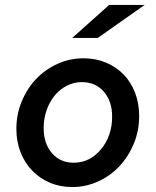

<svg xmlns="http://www.w3.org/2000/svg" viewBox="-20 -744 628 774"><path d="M46 -224Q46 -283 67.5 -335Q89 -387 125.5 -425.5Q162 -464 211.5 -486.5Q261 -509 317 -509Q366 -509 407.5 -491.5Q449 -474 478.5 -443.5Q508 -413 524.5 -370Q541 -327 541 -276Q541 -217 519.5 -165Q498 -113 461.5 -74Q425 -35 375.5 -12.5Q326 10 271 10Q222 10 181 -7.5Q140 -25 110 -56Q80 -87 63 -130Q46 -173 46 -224ZM277 -88Q342 -88 387 -142Q432 -196 432 -274Q432 -336 398.5 -374.5Q365 -413 310 -413Q278 -413 249.5 -398.5Q221 -384 200.5 -359Q180 -334 168 -300Q156 -266 156 -228Q156 -165 189.5 -126.5Q223 -88 277 -88ZM420 -724H563L374 -591H271Z"/></svg>

Font: Red Hat Text Medium
Style: Italic
Weight: 500
Italic angle: -12°
Designer: Pentagram / MCKL
Foundry: Pentagram / MCKL
Version: Version 1.003; Red Hat Text Medium Italic